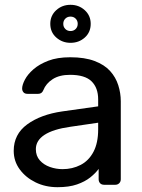

<svg xmlns="http://www.w3.org/2000/svg" viewBox="-20 -768 592 798"><path d="M219 10Q169 10 128 -10Q87 -30 62 -64Q37 -98 37 -141Q37 -210 93 -251Q149 -292 239 -305L388 -326V-355Q388 -403 360.5 -430Q333 -457 271 -457Q227 -457 199 -439Q171 -421 160 -393Q154 -378 139 -378H94Q83 -378 77.5 -384.5Q72 -391 72 -400Q72 -415 83.5 -437Q95 -459 119 -480Q143 -501 180.5 -515.5Q218 -530 272 -530Q332 -530 373 -514.5Q414 -499 437.5 -473Q461 -447 471.5 -414Q482 -381 482 -347V-23Q482 -13 475.5 -6.5Q469 0 459 0H413Q402 0 396 -6.5Q390 -13 390 -23V-66Q377 -48 355 -30.5Q333 -13 300 -1.5Q267 10 219 10ZM240 -65Q281 -65 315 -82.5Q349 -100 368.5 -137Q388 -174 388 -230V-258L272 -241Q201 -231 165 -207.5Q129 -184 129 -148Q129 -120 145.5 -101.5Q162 -83 187.5 -74Q213 -65 240 -65ZM273 -590Q239 -590 214 -612Q189 -634 189 -669Q189 -703 213.5 -725.5Q238 -748 273 -748Q308 -748 332.5 -725.5Q357 -703 357 -669Q357 -634 332.5 -612Q308 -590 273 -590ZM273 -639Q286 -639 294.5 -647.5Q303 -656 303 -669Q303 -682 294.5 -690.5Q286 -699 273 -699Q260 -699 251.5 -690.5Q243 -682 243 -669Q243 -656 251.5 -647.5Q260 -639 273 -639Z"/></svg>

Font: RubikRegular
Style: Regular
Weight: 400
Designer: Hubert and Fischer
Foundry: Hubert and Fischer
Version: Version 2.300;gftools[0.9.30]